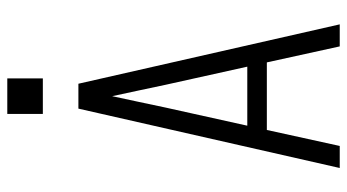

<svg xmlns="http://www.w3.org/2000/svg" viewBox="-238 -738 975 540"><g transform="rotate(-90 250.0 -467.5)"><path d="M48 0 215 -735H285L452 0H390L345 -205H155L110 0ZM333 -260 282 -490Q274 -528 266 -565.5Q258 -603 250 -640Q242 -603 234 -565.5Q226 -528 218 -490L167 -260ZM300 -835H200V-935H300Z"/></g></svg>

Font: Iosevka SS04 Light
Style: Regular
Weight: 300
Monospace: yes
Designer: Belleve Invis
Foundry: Belleve Invis
Version: Version 19.0.0; ttfautohint (v1.8.4)